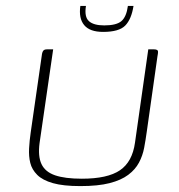

<svg xmlns="http://www.w3.org/2000/svg" viewBox="-20 -627 607 650"><path d="M477 -182Q473 -153 468 -126.5Q463 -100 450.5 -76.5Q438 -53 414 -35Q390 -17 351 -7Q312 3 252 3Q194 3 159 -7Q124 -17 106 -35Q88 -53 82.5 -75.5Q77 -98 78.5 -125Q80 -152 84 -179L121 -436Q122 -446 124 -451Q126 -456 129.5 -458Q133 -460 140 -460H160L114 -143Q108 -98 120.5 -71.5Q133 -45 166.5 -33.5Q200 -22 257 -22Q344 -22 386 -50.5Q428 -79 437 -144L482 -460H500Q508 -460 511.5 -458Q515 -456 515 -451Q515 -446 513 -436ZM329 -519Q284 -519 265 -542Q246 -565 252 -607H271Q265 -570 281 -555.5Q297 -541 333 -541Q374 -541 391 -555.5Q408 -570 413 -607H432Q425 -562 404 -540.5Q383 -519 329 -519Z"/></svg>

Font: Genos Thin ExtraLight
Style: Italic
Weight: 250
Italic angle: -8°
Version: Version 1.010